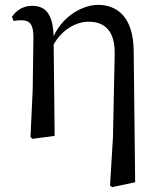

<svg xmlns="http://www.w3.org/2000/svg" viewBox="-20 -557 650 787"><path d="M431 204 440 210 534 190 528 -347C527 -492 456 -537 382 -537C324 -537 241 -497 200 -409C196 -506 163 -533 111 -533C72 -533 45 -512 29 -488L36 -471C47 -473 57 -474 67 -474C103 -474 117 -457 117 -403L114 -189L105 5L113 12L204 0L200 -375C236 -438 294 -468 343 -468C408 -468 453 -432 450 -331L443 6Z"/></svg>

Font: Source Han Serif SC Medium
Style: Regular
Weight: 500
Designer: Ryoko NISHIZUKA 西塚涼子 (kana & ideographs); Frank Grießhammer (Latin, Greek & Cyrillic); Wenlong ZHANG 张文龙 (bopomofo); San
Foundry: Adobe
Version: Version 2.003;hotconv 1.1.1;makeotfexe 2.6.0